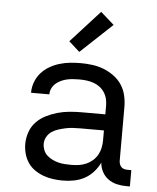

<svg xmlns="http://www.w3.org/2000/svg" viewBox="-54 -813 709 868"><g transform="rotate(5 300.0 -379.5)"><path d="M264 8Q241 8 219 5Q197 2 176 -5.5Q155 -13 136 -26Q117 -39 104.5 -57.5Q92 -76 86 -98Q80 -120 80 -142Q80 -169 89 -195.5Q98 -222 117 -242Q136 -262 161 -274.5Q186 -287 212.5 -294.5Q239 -302 266.5 -304.5Q294 -307 321 -307H429V-347Q429 -363 425 -378.5Q421 -394 412 -407.5Q403 -421 390 -430.5Q377 -440 362 -445Q347 -450 331 -452Q315 -454 299 -454Q285 -454 270.5 -453Q256 -452 242.5 -449Q229 -446 216 -440Q203 -434 192.5 -425Q182 -416 175.5 -403Q169 -390 169 -376V-375H86V-377Q86 -401 95 -424.5Q104 -448 120 -466Q136 -484 157.5 -496.5Q179 -509 202.5 -516Q226 -523 250 -525.5Q274 -528 299 -528Q325 -528 351.5 -524.5Q378 -521 402.5 -511.5Q427 -502 449 -486Q471 -470 485.5 -448Q500 -426 506 -400Q512 -374 512 -347V-104Q512 -97 514.5 -89Q517 -81 522.5 -75.5Q528 -70 535.5 -68Q543 -66 551 -66H568V8H551Q529 8 508 3Q487 -2 469.5 -14.5Q452 -27 441.5 -47Q431 -67 430 -88Q419 -65 401.5 -45.5Q384 -26 362 -14Q340 -2 314.5 3Q289 8 264 8ZM295 -66Q313 -66 330 -68.5Q347 -71 363 -78Q379 -85 392 -96.5Q405 -108 413.5 -123Q422 -138 425.5 -155Q429 -172 429 -189V-234H321Q305 -234 288 -233Q271 -232 255 -228.5Q239 -225 223 -220Q207 -215 193.5 -206Q180 -197 171.5 -182Q163 -167 163 -150Q163 -136 168.5 -122Q174 -108 185 -98Q196 -88 209.5 -81.5Q223 -75 237 -71.5Q251 -68 266 -67Q281 -66 295 -66ZM287 -578 238 -622 370 -767 431 -713Z"/></g></svg>

Font: R Plex Mono
Style: Regular
Weight: 400
Monospace: yes
Designer: Belleve Invis
Foundry: Belleve Invis
Version: Version 31.8.0